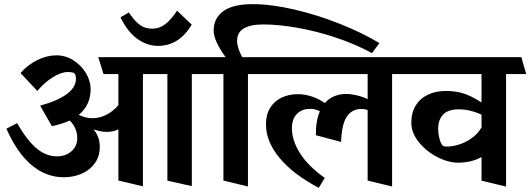

<svg xmlns="http://www.w3.org/2000/svg" viewBox="-20 -857 2574 932"><path d="M1009.8 -497.6H911.1V46.4L792.5 20V-497.6H783.7H673.8V47.4L554.7 19.5V-229Q541.5 -222.7 527.6 -219.7Q513.7 -216.8 496.1 -216.8Q470.7 -216.8 434.1 -229Q464.4 -192.9 464.4 -145Q464.4 -98.1 440.2 -64.5Q416 -30.8 376.2 -13.7Q336.4 3.4 290 3.4Q203.1 3.4 132.6 -56.4Q62 -116.2 11.2 -232.4L63 -259.3Q111.8 -174.8 157.7 -136.5Q203.6 -98.1 255.9 -98.1Q284.7 -98.1 307.1 -109.4Q329.6 -120.6 342.3 -140.6Q355 -160.6 355 -186Q355 -235.4 318.8 -272Q280.3 -254.4 231.9 -244.6L174.8 -344.2Q259.3 -367.2 303.7 -399.9Q348.1 -432.6 348.6 -473.1Q348.6 -492.7 342.3 -500Q336.4 -507.3 308.6 -507.3Q276.9 -507.3 236.1 -481.9Q195.3 -456.5 161.1 -415.5L79.6 -502.4Q114.7 -542.5 161.1 -565.4Q207.5 -588.4 253.9 -588.4Q298.3 -588.4 336.4 -564.2Q374.5 -540 397.2 -502Q419.9 -463.9 419.9 -424.8Q419.9 -346.7 362.3 -299.3Q396 -283.2 429.2 -283.2Q463.4 -283.2 497.1 -300.3Q530.8 -317.4 554.7 -347.2V-497.6H482.4L457 -579.6H986.8ZM605.5 -796.4Q627 -764.2 645.8 -747.1Q664.6 -730 682.1 -723.9Q699.7 -717.8 721.7 -717.8Q754.4 -718.3 783.2 -740.5Q812 -762.7 839.4 -805.2L910.6 -737.3Q849.6 -634.3 746.6 -634.3Q693.8 -634.3 646 -668.9Q598.1 -703.6 564.9 -772.9Z M1130.9 -658.2Q1130.9 -625.5 1155.8 -579.6H1243.7L1267.1 -497.6H1183.6V48.3L1064.5 19.5V-497.6H985.8L960.9 -579.6H1075.2Q1017.1 -659.2 1017.1 -708.5Q1017.1 -768.6 1064 -802.7Q1110.8 -836.9 1205.6 -836.9Q1297.4 -836.9 1409.9 -810.5Q1522.5 -784.2 1631.1 -740.7Q1739.7 -697.3 1821.8 -647.9L1785.6 -599.1Q1703.1 -644 1607.4 -675.5Q1511.7 -707 1421.1 -722.7Q1330.6 -738.3 1258.8 -738.3Q1195.8 -738.3 1163.3 -719Q1130.9 -699.7 1130.9 -658.2Z M1974.6 -497.6H1883.3V48.3L1764.6 19.5V-323.2Q1748.5 -328.1 1734.4 -328.1Q1689 -328.1 1663.8 -291.3Q1638.7 -254.4 1635.7 -168L1513.2 -200.7Q1512.7 -271 1532.7 -316.9Q1520.5 -322.8 1510 -325.7Q1499.5 -328.6 1486.3 -328.6Q1444.8 -328.6 1420.9 -303.7Q1397 -278.8 1397 -234.4Q1397 -175.8 1436 -113.5Q1475.1 -51.3 1556.6 6.8L1527.3 54.7Q1403.3 -10.3 1337.2 -90.1Q1271 -169.9 1271 -253.4Q1271 -301.3 1291.7 -334.2Q1312.5 -367.2 1347.7 -383.5Q1382.8 -399.9 1425.8 -399.9Q1459 -399.9 1493.4 -388.7Q1527.8 -377.4 1557.1 -356.9Q1577.6 -380.4 1604.2 -390.6Q1630.9 -400.9 1657.7 -400.9Q1684.6 -400.9 1714.6 -393.6Q1744.6 -386.2 1764.6 -375.5V-497.6H1242.2L1217.8 -579.6H1951.2Z M2534.2 -497.6H2436.5V48.8L2317.4 20V-94.7Q2268.6 -67.4 2203.1 -67.4Q2155.3 -67.4 2102.1 -95Q2048.8 -122.6 2012.9 -167.2Q1977.1 -211.9 1976.6 -260.3Q1976.1 -307.6 1996.8 -342.8Q2017.6 -377.9 2055.9 -396.7Q2094.2 -415.5 2144.5 -415.5Q2189 -415.5 2226.3 -404.5Q2263.7 -393.6 2317.4 -359.9V-497.6H1946.8L1921.9 -579.6H2510.7ZM2317.4 -238.3V-300.3Q2261.7 -326.2 2207 -326.2Q2154.8 -326.2 2130.9 -300.8Q2106.9 -275.4 2106.9 -231.4Q2106.9 -209.5 2112.3 -187.5Q2117.7 -165.5 2126 -153.8Q2128.9 -148.9 2134 -147.2Q2139.2 -145.5 2149.4 -145.5Q2174.8 -145.5 2206.3 -154.8Q2237.8 -164.1 2267.8 -184.8Q2297.9 -205.6 2317.4 -238.3Z"/></svg>

Font: Vesper Libre
Style: Bold
Weight: 700
Designer: Robert Keller & Kimya Gandhi
Foundry: Mota Italic
Version: Version 1.058